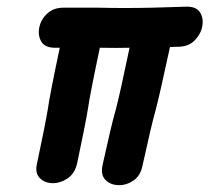

<svg xmlns="http://www.w3.org/2000/svg" viewBox="-20 -542 639 575"><path d="M287 -47Q281 -18 296 -3Q311 12 335 12.5Q359 13 380 -1.5Q401 -16 407 -47Q433 -166 446 -212Q458 -257 489 -401Q503 -402 516 -402Q546 -403 564 -422Q582 -441 586 -464.5Q590 -488 578.5 -505.5Q567 -523 537 -522Q480 -520 436.5 -519Q393 -518 354.5 -518Q316 -518 273 -519Q207 -519 170 -519Q140 -519 121 -501Q102 -483 97.5 -459Q93 -435 104 -417Q115 -399 144 -399H159Q129 -257 123 -214Q116 -171 91 -53Q84 -25 98.5 -9.5Q113 6 136.5 6.5Q160 7 182 -7.5Q204 -22 211 -53Q236 -171 243 -214Q249 -257 279 -399Q335 -398 368 -399Q338 -255 326 -211Q313 -166 287 -47Z"/></svg>

Font: Balsamiq Sans
Style: Bold Italic
Weight: 700
Italic angle: -12°
Designer: Michael Angeles
Foundry: Balsamiq SRL
Version: Version 1.020; ttfautohint (v1.8.4.7-5d5b);gftools[0.9.26]